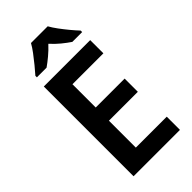

<svg xmlns="http://www.w3.org/2000/svg" viewBox="-285 -1009 1080 1080"><g transform="rotate(-45 254.5 -469.0)"><path d="M454 0H85V-714H454V-609H208V-424H438V-319H208V-105H454ZM340 -938Q352 -916 372 -889Q392 -862 413.5 -836Q435 -810 454 -790V-778H376Q352 -794 324.5 -816.5Q297 -839 273 -866Q248 -839 221 -816.5Q194 -794 171 -778H94V-790Q112 -810 133.5 -836.5Q155 -863 175 -889.5Q195 -916 207 -938Z"/></g></svg>

Font: Noto Sans Malayalam SemiCondensed SemiBold
Style: Regular
Weight: 600
Width: 4
Designer: Jelle Bosma - Monotype Design Team
Foundry: Monotype Imaging Inc.
Version: Version 2.104; ttfautohint (v1.8.4.7-5d5b)